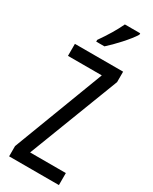

<svg xmlns="http://www.w3.org/2000/svg" viewBox="-239 -997 839 1052"><g transform="rotate(30 180.5 -471.5)"><path d="M311 -934V-943H214C193 -898 163 -848 125 -794V-783H177C218 -819 286 -892 311 -934ZM341 0V-76H115L335 -648V-714H30V-638H244L26 -65V0Z"/></g></svg>

Font: Noto Sans Gujarati UI ExtraCondensed
Style: Regular
Weight: 400
Width: 2
Designer: Jelle Bosma - Monotype Design Team, Universal Thirst
Foundry: Monotype Imaging Inc.
Version: Version 2.106